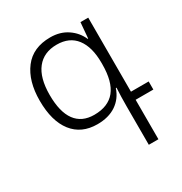

<svg xmlns="http://www.w3.org/2000/svg" viewBox="-170 -624 936 986"><g transform="rotate(-30 298.0 -131.5)"><path d="M429 6Q429 -51 432 -103H428Q410 -49 365.5 -19Q321 11 254 11Q160 11 108.5 -55Q57 -121 57 -242Q57 -358 110 -427.5Q163 -497 266 -497Q324 -497 366.5 -468.5Q409 -440 429 -394H432L440 -487H486V-48H591V0H486V234H429ZM429 -244V-253Q429 -346 390 -397Q351 -448 276 -448Q199 -448 157.5 -395.5Q116 -343 116 -242Q116 -141 153.5 -90Q191 -39 264 -39Q347 -39 388 -89.5Q429 -140 429 -244Z"/></g></svg>

Font: Noto Sans Armenian Light
Style: Regular
Weight: 300
Designer: Monotype Design team
Foundry: Monotype Imaging Inc.
Version: Version 1.000